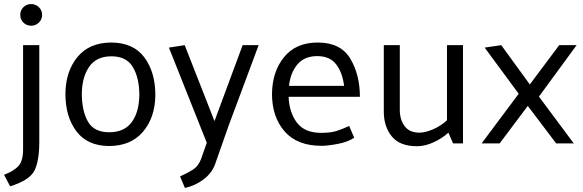

<svg xmlns="http://www.w3.org/2000/svg" viewBox="-31 -708 2881 948"><path d="M123 -581Q100 -581 84.5 -596.5Q69 -612 69 -635Q69 -657 84.5 -672.5Q100 -688 123 -688Q145 -688 161 -672.5Q177 -657 177 -635Q177 -612 161 -596.5Q145 -581 123 -581ZM83 30V-485H163V-9Q163 87 139 134.5Q115 182 19 212L-11 155Q39 136 61 110.5Q83 85 83 30Z M507 13Q400 12 346 -60Q292 -132 292 -245Q293 -355 351 -426Q409 -497 517 -498Q627 -498 681.5 -425Q736 -352 736 -239Q735 -128 675 -57.5Q615 13 507 13ZM657 -239Q657 -322 625.5 -376Q594 -430 519 -430Q445 -430 409.5 -378.5Q374 -327 373 -246Q373 -161 403 -108Q433 -55 508 -55Q583 -55 619.5 -105Q656 -155 657 -239Z M961 79 990 -3 803 -473 881 -485 1028 -110 1167 -485H1246L1098 -88L1032 100Q1016 146 974.5 177.5Q933 209 882 220L858 163Q894 147 921 130Q948 113 961 79Z M1746 -230H1394Q1397 -153 1435 -102.5Q1473 -52 1555 -52Q1604 -52 1634.5 -62.5Q1665 -73 1693 -86L1718 -28Q1687 -7 1637 2.5Q1587 12 1557 12Q1436 12 1374 -59.5Q1312 -131 1312 -244Q1313 -354 1371.5 -426Q1430 -498 1538 -498Q1651 -498 1698.5 -418.5Q1746 -339 1746 -230ZM1668 -284Q1660 -349 1629 -390Q1598 -431 1535 -431Q1472 -431 1437.5 -390Q1403 -349 1396 -284Z M2183 -53Q2151 -24 2109 -5Q2067 14 2028 14Q1943 14 1903.5 -34.5Q1864 -83 1864 -157V-485H1943V-166Q1943 -117 1967 -85Q1991 -53 2040 -53Q2068 -53 2106 -69Q2144 -85 2176 -114V-485H2255V0H2206Z M2347 0 2530 -245 2362 -473 2444 -485 2585 -291 2730 -485H2816L2630 -231L2802 0H2715L2575 -185L2436 0Z"/></svg>

Font: Palanquin
Style: Regular
Weight: 400
Designer: Pria Ravichandran
Version: Version 1.0.4